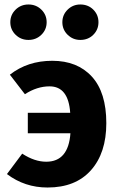

<svg xmlns="http://www.w3.org/2000/svg" viewBox="-20 -819 526 856"><path d="M164.5 -664Q141 -641 107 -641Q73 -641 49.5 -664Q26 -687 26 -720Q26 -753 49.5 -776Q73 -799 107 -799Q141 -799 164.5 -776Q188 -753 188 -720Q188 -687 164.5 -664ZM338 -641Q305 -641 281.5 -664Q258 -687 258 -720Q258 -753 281.5 -776Q305 -799 338 -799Q373 -799 396 -776Q419 -753 419 -720Q419 -687 396 -664Q373 -641 338 -641ZM213 -548Q325 -548 389.5 -477.5Q454 -407 454 -270Q454 -137 385.5 -60Q317 17 192 17Q90 17 11 -43L79 -134Q134 -98 186 -98Q285 -98 294 -225H104V-316H293Q285 -434 201 -434Q145 -434 91 -399L24 -486Q103 -548 213 -548Z"/></svg>

Font: FiraGO
Style: Bold
Weight: 700
Designer: bBox Type
Foundry: bBox Type GmbH
Version: Version 1.001;PS 001.001;hotconv 1.0.88;makeotf.lib2.5.64775